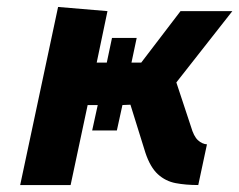

<svg xmlns="http://www.w3.org/2000/svg" viewBox="-20 -532 688 552"><path d="M575 -117Q561 -118 549 -129Q537 -140 529 -168L487 -295L648 -500H499L386 -352H358L373 -423H302L287 -352H258L289 -500L147 -512L38 0H183L232 -230H261L245 -157H316L332 -230L355 -231L398 -93Q412 -51 434 -31Q456 -11 485 -5.5Q514 0 550 0Z"/></svg>

Font: Advent Pro ExtraBold
Style: Italic
Weight: 800
Italic angle: -12°
Version: Version 3.000